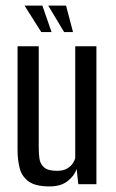

<svg xmlns="http://www.w3.org/2000/svg" viewBox="-20 -661 415 689"><path d="M158 8Q107 8 82.5 -10Q58 -28 50.5 -58Q43 -88 43 -123V-495H119V-131Q119 -111 121.5 -92Q124 -73 138 -60.5Q152 -48 184 -48Q207 -48 220.5 -56Q234 -64 241 -74.5Q248 -85 250 -94V-495H326V0H261L255 -55Q247 -30 222.5 -11Q198 8 158 8ZM242 -546H210L153 -641H217ZM165 -546H128L68 -641H132Z"/></svg>

Font: Alumni Sans Medium
Style: Regular
Weight: 500
Designer: Robert E. Leuschke
Foundry: Robert E. Leuschke
Version: Version 1.018